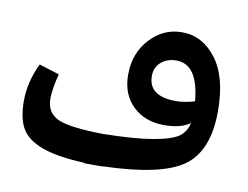

<svg xmlns="http://www.w3.org/2000/svg" viewBox="-70 -693 1039 806"><g transform="rotate(10 450.0 -289.5)"><path d="M850 -295Q850 -126 756 -58.5Q662 9 415 16V17H379H336L335 15Q218 10 153.5 -14Q89 -38 64.5 -80.5Q40 -123 40 -197Q40 -278 79 -359L165 -332Q148 -266 148 -226Q148 -167 196.5 -143.5Q245 -120 390 -118Q527 -120 605.5 -134Q684 -148 712 -169.5Q740 -191 747 -227Q709 -199 637 -199Q555 -199 503.5 -248.5Q452 -298 452 -382Q452 -473 508.5 -534.5Q565 -596 645 -596Q732 -596 791 -518.5Q850 -441 850 -295ZM551 -394Q551 -307 668 -307Q707 -307 748 -320Q734 -475 642 -475Q602 -475 576.5 -452.5Q551 -430 551 -394Z"/></g></svg>

Font: FiraGO SemiBold
Style: Regular
Weight: 600
Designer: bBox Type
Foundry: bBox Type GmbH
Version: Version 1.001;PS 001.001;hotconv 1.0.88;makeotf.lib2.5.64775